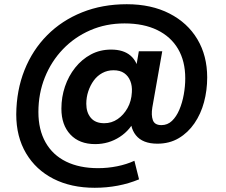

<svg xmlns="http://www.w3.org/2000/svg" viewBox="-20 -676 1069 910"><path d="M429 214Q317 214 233.5 171.5Q150 129 103.5 50.5Q57 -28 57 -134Q58 -248 96 -343.5Q134 -439 203.5 -509Q273 -579 369 -617.5Q465 -656 581 -656Q697 -656 783 -612Q869 -568 915.5 -490Q962 -412 962 -309Q962 -248 947 -192Q932 -136 901.5 -91.5Q871 -47 827 -21Q783 5 726 5Q656 5 624 -35Q592 -75 601 -141L604 -173L624 -119Q600 -61 547.5 -27Q495 7 431 7Q356 7 313.5 -38.5Q271 -84 271 -161Q271 -216 288 -266Q305 -316 336.5 -355.5Q368 -395 411 -418Q454 -441 507 -441Q565 -441 598.5 -412.5Q632 -384 638 -331L618 -316L638 -433H749L702 -167Q696 -130 704.5 -106.5Q713 -83 745 -83Q774 -83 795 -103Q816 -123 830 -156Q844 -189 851 -228Q858 -267 858 -305Q858 -386 824 -444Q790 -502 725.5 -533.5Q661 -565 570 -565Q482 -565 407.5 -532.5Q333 -500 278 -442.5Q223 -385 192.5 -309Q162 -233 162 -145Q162 -61 196 -1Q230 59 293.5 90Q357 121 445 121Q491 121 535.5 112Q580 103 617 86L639 174Q591 194 538 204Q485 214 429 214ZM474 -92Q509 -92 537.5 -111.5Q566 -131 584.5 -164Q603 -197 605 -239Q607 -269 597.5 -292.5Q588 -316 568.5 -329.5Q549 -343 518 -343Q489 -343 465 -330Q441 -317 424.5 -294.5Q408 -272 398.5 -243.5Q389 -215 389 -184Q389 -143 410.5 -117.5Q432 -92 474 -92Z"/></svg>

Font: DM Sans 36pt
Style: Bold Italic
Weight: 700
Italic angle: -10°
Designer: Colophon Foundry, Jonny Pinhorn
Foundry: Colophon Foundry
Version: Version 4.004;gftools[0.9.30]